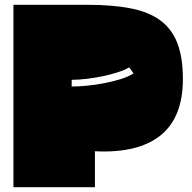

<svg xmlns="http://www.w3.org/2000/svg" viewBox="-20 -586 800 801"><path d="M343 -566Q450 -566 526 -551Q602 -536 650 -500Q698 -464 720.5 -404.5Q743 -345 743 -256Q743 -96 649.5 -21Q556 54 376 45V195H36V-566ZM519 -305Q501 -294 471.5 -284.5Q442 -275 408.5 -268Q375 -261 341 -257Q307 -253 279 -253V-225Q307 -225 343 -228.5Q379 -232 415 -239Q451 -246 483.5 -256Q516 -266 537 -280Z"/></svg>

Font: ChangwonDangamAsac Bold
Style: Regular
Weight: 700
Designer: Choi Chi-young, Lee Youngbeen, Kim Jungjin, Yoon Jihee, Han Dohee
Foundry: YoonDesign Inc.
Version: Version 1.010;Build 20210623